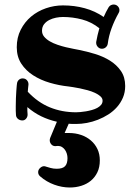

<svg xmlns="http://www.w3.org/2000/svg" viewBox="-20 -520 612 850"><path d="M421.9 189.9Q421.9 220.2 411.1 242.7Q400.4 265.1 382.3 280Q364.3 294.9 340.1 302.5Q315.9 310.1 289.1 310.1Q254.4 310.1 220.2 297.6Q186 285.2 158.2 261.2Q148.9 253.4 148.9 242.2Q148.9 231.4 157.5 223.6Q166 215.8 174.8 215.8Q177.2 215.8 179.4 216.3Q181.6 216.8 184.1 217.8Q190.9 220.2 203.9 223.6Q216.8 227.1 231 227.1Q257.3 227.1 268.1 215.6Q278.8 204.1 278.8 180.2Q278.8 170.4 275.9 160.6Q272.9 150.9 267.6 143.3Q262.2 135.7 254.4 130.9Q246.6 126 236.8 126Q232.4 126 230 126.5Q227.5 127 225.1 127Q213.9 127 207 118.9Q200.2 110.8 200.2 101.1Q200.2 98.6 200.7 95.9Q201.2 93.3 202.1 90.8L231.9 19Q195.3 10.7 162.6 -5.1Q129.9 -21 101.1 -45.9Q101.1 -37.6 101.1 -29.5Q101.1 -21.5 102.1 -14.2V-12.2Q102.1 -2.4 95.5 5.4Q88.9 13.2 79.1 13.2Q67.9 13.2 59.8 6.6Q51.8 0 50.8 -9.8Q49.8 -19.5 49.8 -29.5Q49.8 -39.6 49.8 -49.8Q49.8 -67.9 50.5 -85.4Q51.3 -103 52.2 -116.9Q53.2 -130.9 54 -139.9Q54.7 -148.9 55.2 -149.9Q56.2 -159.7 63.2 -166.3Q70.3 -172.9 80.1 -172.9Q92.3 -172.9 99.1 -165Q106 -157.2 106 -147.9V-145Q105.5 -141.1 105 -136.2Q104.5 -132.3 104 -126.5Q103.5 -120.6 103 -113.8Q147.5 -66.4 200.9 -44.7Q254.4 -22.9 316.9 -22.9Q324.2 -22.9 335.9 -23.9Q347.7 -24.9 360.6 -27.1Q373.5 -29.3 386.7 -33Q399.9 -36.6 410.4 -42.2Q420.9 -47.9 427.5 -55.7Q434.1 -63.5 434.1 -74.2Q434.1 -85 424.6 -93.5Q415 -102.1 400.4 -108.9Q385.7 -115.7 367.9 -120.6Q350.1 -125.5 333.3 -128.9Q316.4 -132.3 303 -134.3Q289.6 -136.2 283.2 -137.2Q241.2 -141.6 200.4 -153.6Q159.7 -165.5 127 -186.5Q94.2 -207.5 74.2 -238.3Q54.2 -269 54.2 -311Q54.2 -354 71.8 -388.4Q89.4 -422.9 117.9 -446.8Q146.5 -470.7 183.3 -483.4Q220.2 -496.1 258.8 -496.1Q309.6 -496.1 355.2 -483.6Q400.9 -471.2 439 -444.8Q443.4 -455.6 449.2 -466.6Q455.1 -477.5 460.9 -487.8Q464.8 -494.1 470.9 -497.1Q477.1 -500 482.9 -500Q494.1 -500 501.5 -492.4Q508.8 -484.9 508.8 -475.1Q508.8 -467.3 504.9 -461.9Q486.3 -428.7 473.9 -394.8Q461.4 -360.8 457 -326.2Q455.6 -316.9 448.2 -310.5Q440.9 -304.2 431.2 -304.2Q420.4 -304.2 413.1 -312.3Q405.8 -320.3 405.8 -330.1V-334Q411.1 -364.3 419.9 -395Q384.8 -422.9 343.3 -433.8Q301.8 -444.8 258.8 -444.8Q244.1 -444.8 228 -441.7Q211.9 -438.5 198 -431.4Q184.1 -424.3 175 -412.6Q166 -400.9 166 -383.8Q166 -368.7 175.8 -357.2Q185.5 -345.7 200.7 -336.9Q215.8 -328.1 234.6 -321.8Q253.4 -315.4 271.7 -311Q290 -306.6 305.9 -303.7Q321.8 -300.8 331.1 -298.8Q365.2 -292 401.1 -281Q437 -270 466.6 -251.7Q496.1 -233.4 515.1 -206.1Q534.2 -178.7 534.2 -139.2Q534.2 -111.3 524.4 -88.1Q514.6 -64.9 498 -46.1Q481.4 -27.3 459.7 -13.4Q438 0.5 413.8 10Q389.6 19.5 364.7 24.2Q339.8 28.8 316.9 28.8Q308.6 28.8 300.5 28.8Q292.5 28.8 284.2 27.8L266.1 68.8H285.2Q314 68.8 338.9 77.4Q363.8 85.9 382.3 101.8Q400.9 117.7 411.4 139.9Q421.9 162.1 421.9 189.9Z"/></svg>

Font: Ribeye
Style: Regular
Weight: 400
Designer: Astigmatic (AOETI)
Foundry: Astigmatic (AOETI)
Version: Version 1.000